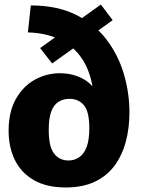

<svg xmlns="http://www.w3.org/2000/svg" viewBox="-20 -814 621 847"><path d="M270 13Q186 13 130 -19Q74 -51 46 -107.5Q18 -164 18 -237Q18 -319 49 -375.5Q80 -432 132 -461.5Q184 -491 245 -491Q295 -491 338 -470.5Q381 -450 407 -407L391 -414Q379 -501 340.5 -557Q302 -613 241.5 -641Q181 -669 103 -671L116 -790Q230 -790 312.5 -750Q395 -710 447.5 -642.5Q500 -575 525.5 -490.5Q551 -406 551 -318Q551 -249 535 -189Q519 -129 485.5 -83.5Q452 -38 398.5 -12.5Q345 13 270 13ZM282 -106Q308 -106 329 -120Q350 -134 362 -165Q374 -196 374 -249Q374 -321 350.5 -349.5Q327 -378 286 -378Q261 -378 240 -366Q219 -354 207 -324.5Q195 -295 195 -241Q195 -166 219 -136Q243 -106 282 -106ZM210 -534 157 -602 425 -794 477 -725Z"/></svg>

Font: Bitter Thin ExtraBold
Style: Regular
Weight: 800
Version: Version 3.020